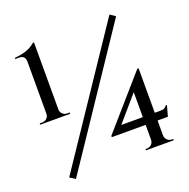

<svg xmlns="http://www.w3.org/2000/svg" viewBox="-129 -841 968 981"><g transform="rotate(-20 355.0 -350.5)"><path d="M206 -308V-315H192Q178 -315 167.5 -325Q157 -335 157 -349V-714H151Q139 -703 125 -695.5Q111 -688 95.5 -683.5Q80 -679 65.5 -676.5Q51 -674 38 -673V-667H59Q75 -667 83.5 -658.5Q92 -650 92 -632V-349Q92 -335 81.5 -325Q71 -315 56 -315H43V-308ZM90 -4 120 15 597 -696 568 -716ZM549 -324 608 -407H614V-1H549ZM607 -407 613 -375 432 -165H642Q661 -165 667 -169Q673 -173 679 -181H686L670 -123H365V-130ZM614 -42Q614 -28 624.5 -17.5Q635 -7 650 -7H657V0H506V-7H513Q528 -7 538.5 -17Q549 -27 549 -42Z"/></g></svg>

Font: Cinzel Eorzea
Style: Regular
Weight: 500
Designer: Natanael Gama
Version: Version 2.000